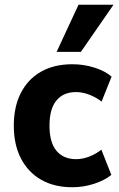

<svg xmlns="http://www.w3.org/2000/svg" viewBox="-20 -776 501 807"><path d="M284 11Q208 11 153 -20.5Q98 -52 68 -110Q38 -168 38 -248Q38 -328 68 -386Q98 -444 153 -475Q208 -506 284 -506Q332 -506 376.5 -492Q421 -478 449 -454L407 -349Q384 -367 355.5 -378Q327 -389 299 -389Q247 -389 217.5 -354Q188 -319 188 -248Q188 -177 217.5 -142Q247 -107 300 -107Q327 -107 355.5 -118Q384 -129 406 -147L448 -41Q420 -18 375.5 -3.5Q331 11 284 11ZM218 -558 310 -756H457L320 -558Z"/></svg>

Font: Nunito Sans 10pt SemiCondensed ExtraBold
Style: Regular
Weight: 800
Width: 4
Designer: Vernon Adams
Foundry: Vernon Adams
Version: Version 3.101;gftools[0.9.27]